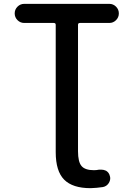

<svg xmlns="http://www.w3.org/2000/svg" viewBox="-20 -774 693 1001"><path d="M270.5 -644.5Q270.5 -654.3 260.7 -654.3H106.4Q85.9 -654.3 71.3 -668.9Q56.6 -683.6 56.6 -704.1Q56.6 -724.6 71.3 -739.3Q85.9 -753.9 106.4 -753.9H549.8Q570.3 -753.9 585 -739.3Q599.6 -724.6 599.6 -704.1Q599.6 -683.6 585 -668.9Q570.3 -654.3 549.8 -654.3H396.5Q386.7 -654.3 386.7 -644.5V14.6Q386.7 70.3 405.3 91.8Q423.8 113.3 469.7 113.3Q483.4 113.3 497.1 110.4Q502 110.4 507.8 110.4Q520.5 110.4 533.2 116.2Q548.8 126 552.7 143.6Q554.7 149.4 554.7 155.3Q554.7 168 546.9 180.7Q536.1 197.3 516.6 201.2Q484.4 206.1 452.1 207Q358.4 207 314.5 162.6Q270.5 118.2 270.5 19.5Z"/></svg>

Font: Gen Jyuu GothicX Medium
Style: Regular
Weight: 500
Designer: Ryoko NISHIZUKA (kana &amp; ideographs); Paul D. Hunt (Latin, Greek &amp; Cyrillic); Wenlong ZHANG (bopomofo); Sandoll C
Version: Version 1.058.20140828